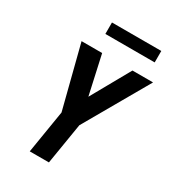

<svg xmlns="http://www.w3.org/2000/svg" viewBox="-217 -1044 1050 1163"><g transform="rotate(30 307.5 -462.5)"><path d="M177 0 226 -300 115 -735H259L319 -464L471 -735H615L358 -287L311 0ZM563 -845H218V-925H563Z"/></g></svg>

Font: Iosevka Aile Extrabold Oblique
Style: Regular
Weight: 800
Italic angle: -9°
Designer: Belleve Invis
Foundry: Belleve Invis
Version: Version 31.1.0; ttfautohint (v1.8.4)